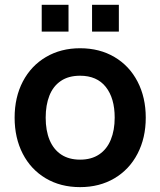

<svg xmlns="http://www.w3.org/2000/svg" viewBox="-20 -753 658 788"><path d="M357.8 -623.3V-733.3H467.8V-623.3ZM151.2 -623.3V-733.3H261.2V-623.3ZM308.7 15Q228.5 15 167.6 -21.2Q106.7 -57.4 73.3 -122.2Q40 -186.9 40 -270.2Q40 -353.9 73.8 -418.6Q107.7 -483.2 168.8 -519.1Q230 -555 308.7 -555Q388.9 -555 450 -518.8Q511.2 -482.7 544.7 -417.8Q578.2 -353 578.2 -270.2Q578.2 -186.7 544.4 -122Q510.7 -57.2 449.5 -21.1Q388.3 15 308.7 15ZM308.7 -97.8Q355.2 -97.8 387.1 -119.3Q419 -140.8 434.8 -179.8Q450.7 -218.8 450.7 -270.2Q450.7 -350.2 414.2 -396.2Q377.7 -442.2 308.7 -442.2Q261.2 -442.2 229.8 -420.8Q198.2 -399.5 182.9 -360.9Q167.5 -322.2 167.5 -270.2Q167.5 -217 183.6 -178.2Q199.8 -139.5 231.2 -118.7Q262.8 -97.8 308.7 -97.8Z"/></svg>

Font: Manrope
Style: Regular
Weight: 400
Designer: Mikhail Sharanda
Foundry: Mikhail Sharanda
Version: Version 4.503